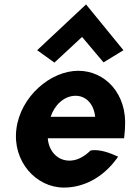

<svg xmlns="http://www.w3.org/2000/svg" viewBox="-20 -825 586 868"><path d="M148 -598 226 -542 351 -658 448 -543 538 -598 369 -805ZM196 -200H541L542 -210C544 -223 544 -235 545 -246V-247C556 -401 455 -505 334 -505C208 -505 72 -388 54 -241C36 -95 143 23 269 23C357 23 444 -21 507 -107L514 -117L504 -121C482 -131 432 -152 390 -145C355 -111 321 -97 288 -99C236 -102 200 -145 196 -200ZM410 -297H209C226 -349 269 -392 322 -392C370 -392 405 -353 410 -297Z"/></svg>

Font: Bluebird
Style: SfBdNrwObl
Weight: 700
Designer: Jasper
Foundry: Cannot Into Space Fonts
Version: Version 0.98